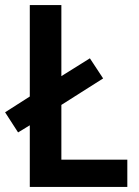

<svg xmlns="http://www.w3.org/2000/svg" viewBox="-24 -734 546 754"><path d="M93 0V-242L47 -214L-4 -293L93 -355V-714H217V-435L329 -505L381 -426L217 -322V-107H476V0Z"/></svg>

Font: Noto Sans Lao UI SemCond SemBd
Style: Regular
Weight: 600
Width: 4
Designer: Monotype Design Team
Foundry: Monotype Imaging Inc.
Version: Version 2.000; ttfautohint (v1.8.4.7-5d5b)